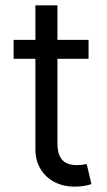

<svg xmlns="http://www.w3.org/2000/svg" viewBox="-20 -696 403 723"><path d="M313.5 -545.9V-474.6H31.2V-545.9ZM113.3 -675.8H196.3V-156.2Q196.3 -127.9 204.1 -109.9Q211.9 -91.8 228 -83Q244.1 -74.2 269.5 -74.2Q277.8 -74.2 286.9 -75.2Q295.9 -76.2 306.6 -78.1L324.2 -2.9Q312.5 1.5 295.7 4.2Q278.8 6.8 261.7 6.8Q217.8 6.8 184.3 -11Q150.9 -28.8 132.1 -60.5Q113.3 -92.3 113.3 -133.8Z"/></svg>

Font: Inter V
Style: 
Weight: 400
Designer: Rasmus Andersson
Foundry: rsms
Version: Version 4.000;git-a3f224843